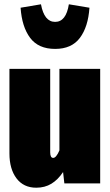

<svg xmlns="http://www.w3.org/2000/svg" viewBox="-20 -855 514 895"><path d="M447 0H280L274 -53Q250 -17 219.5 1.5Q189 20 149 20Q90 20 57 -23.5Q24 -67 24 -140V-534H214V-145Q214 -119 228 -119Q242 -119 257 -154V-534H447ZM76 -819 171 -835Q186 -753 237 -753Q288 -753 301 -835L397 -819Q391 -730 352.5 -678.5Q314 -627 237 -627Q159 -627 120.5 -678.5Q82 -730 76 -819Z"/></svg>

Font: Fira Sans Extra Condensed Black
Style: Regular
Weight: 900
Width: 1
Designer: Carrois Corporate & Edenspiekermann AG
Foundry: Carrois Corporate GbR & Edenspiekermann AG
Version: Version 4.203